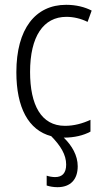

<svg xmlns="http://www.w3.org/2000/svg" viewBox="-20 -562 429 798"><path d="M303 129C303 84 279 43 245 10H247C288 10 327 1 356 -15V-64C324 -49 288 -39 250 -39C151 -39 105 -126 105 -263C105 -410 160 -492 256 -492C285 -492 316 -485 344 -471L361 -518C332 -533 296 -542 255 -542C127 -542 48 -442 48 -262C48 -115 98 -21 193 4C232 44 255 81 255 122C255 157 239 174 209 174C196 174 182 171 174 168V209C186 213 202 216 219 216C273 216 303 184 303 129Z"/></svg>

Font: Noto Sans Display SemiCondensed Light
Style: Regular
Weight: 300
Width: 4
Designer: Monotype Design Team
Foundry: Monotype Imaging Inc.
Version: Version 1.900